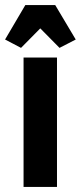

<svg xmlns="http://www.w3.org/2000/svg" viewBox="-50 -738 319 758"><path d="M43 0V-511H175V0ZM50 -718H168L249 -582L185 -549L109 -626L33 -549L-30 -582Z"/></svg>

Font: Jockey One
Style: Regular
Weight: 400
Designer: TypeTogether
Foundry: TypeTogether
Version: Version 1.002